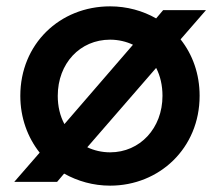

<svg xmlns="http://www.w3.org/2000/svg" viewBox="-20 -573 693 605"><path d="M327 12C482 12 609 -106 609 -271C609 -340 587 -401 549 -449L629 -541H494L472 -515C430 -539 380 -553 327 -553C168 -553 44 -434 44 -271C44 -202 67 -140 105 -92L25 0H160L182 -26C225 -2 274 12 327 12ZM162 -271C162 -373 232 -448 327 -448C353 -448 378 -442 399 -432L183 -182C169 -208 162 -238 162 -271ZM255 -109 472 -359C485 -334 492 -304 492 -271C492 -169 421 -93 327 -93C301 -93 276 -99 255 -109Z"/></svg>

Font: Mluvka SemiBold
Style: Regular
Weight: 600
Designer: Modified by Jiří Krblich, Original typeface by Gumpita Rahayu
Foundry: Gumpita Rahayu & Jiří Krblich
Version: Version 2.000;Glyphs 3.1.1 (3134)